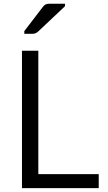

<svg xmlns="http://www.w3.org/2000/svg" viewBox="-20 -978 559 998"><path d="M493.2 -72.8V0H94.2V-714.4H179.2V-72.8ZM106.4 -816.4 204.1 -943.8Q210 -951.7 217.5 -955.1Q225.1 -958.5 235.4 -958.5H317.9V-945.8L178.2 -814Q170.9 -807.6 163.6 -804.9Q156.2 -802.2 146.5 -802.2H106.4Z"/></svg>

Font: Lycee Sans
Style: Regular
Weight: 400
Designer: Justin Alvin
Foundry: Alkove Design
Version: Version 1.030